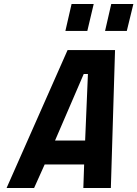

<svg xmlns="http://www.w3.org/2000/svg" viewBox="-20 -943 689 963"><path d="M421 -572 407 -238H256L400 -572ZM151 0 204 -118H402L398 0H536L557 -692H319L13 0ZM616 -788 649 -923H538L507 -788ZM418 -788 450 -923H339L308 -788Z"/></svg>

Font: RazerF5
Style: Bold Italic
Weight: 700
Foundry: Razer Inc.
Version: Version 2